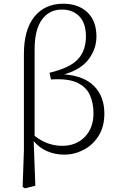

<svg xmlns="http://www.w3.org/2000/svg" viewBox="-20 -820 640 1043"><path d="M103 195.8 109.9 -4.9V-526.9Q109.9 -659.2 167 -729.5Q224.1 -799.8 323.2 -799.8Q405.3 -799.8 454.6 -753.2Q503.9 -706.5 503.9 -621.1Q503.9 -555.7 462.2 -499Q420.4 -442.4 329.1 -416Q438.5 -407.2 492.7 -350.8Q546.9 -294.4 546.9 -203.1Q546.9 -131.3 515.4 -81.5Q483.9 -31.7 433.8 -5.9Q383.8 20 329.1 20Q280.8 20 238 2.2Q195.3 -15.6 163.1 -53.2L171.9 189L115.2 203.1ZM168 -82Q236.8 -27.8 317.9 -27.8Q393.1 -27.8 440.4 -75.9Q487.8 -124 487.8 -205.1Q487.8 -261.7 467.5 -305.4Q447.3 -349.1 397 -371.8Q346.7 -394.5 256.8 -388.2L249 -424.8Q359.9 -451.2 403.3 -498.3Q446.8 -545.4 446.8 -622.1Q446.8 -693.8 411.1 -731Q375.5 -768.1 315.9 -768.1Q247.1 -768.1 207.5 -713.1Q168 -658.2 168 -550.8Z"/></svg>

Font: Source Han Serif TW ExtraLight
Style: Regular
Weight: 250
Designer: Ryoko NISHIZUKA Ë•øÂ°öÊ∂ºÂ≠ê (kana & ideographs); Frank Grie√ühammer (Latin, Greek & Cyrillic); Wenlong ZHANG Âº†ÊñáÈæô 
Foundry: Adobe
Version: Version 2.003;hotconv 1.1.1;makeotfexe 2.6.0